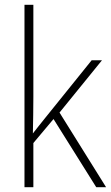

<svg xmlns="http://www.w3.org/2000/svg" viewBox="-20 -780 462 800"><path d="M119 -376V-760H82V0H119V-184L203 -284L381 0H422L228 -311L405 -529H362L167 -287C149 -265 136 -248 117 -224C118 -277 119 -323 119 -376Z"/></svg>

Font: Noto Sans Bengali SemiCondensed ExtraLight
Style: Regular
Weight: 200
Width: 4
Designer: Joana Ranito - Universal Thirst; Jelle Bosma - Monotype Design Team
Foundry: Universal Thirst ehf.
Version: Version 3.000